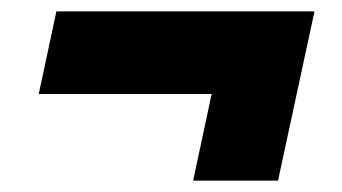

<svg xmlns="http://www.w3.org/2000/svg" viewBox="-20 -459 600 337"><path d="M366 -362 437 -294H48L79 -439H532L468 -142H319Z"/></svg>

Font: Roboto Serif Black
Style: Italic
Weight: 900
Italic angle: -10°
Version: Version 1.008